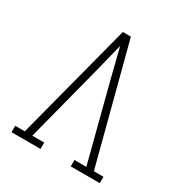

<svg xmlns="http://www.w3.org/2000/svg" viewBox="-171 -863 942 991"><g transform="rotate(30 300.0 -367.5)"><path d="M37 0V-38H94L276 -735H324L506 -38H563V0H390V-38H461L344 -490Q333 -534 322 -578Q311 -622 300 -666Q289 -622 278 -578Q267 -534 256 -490L139 -38H210V0Z"/></g></svg>

Font: Iosevka Slab XLtEx
Style: Regular
Weight: 200
Width: 7
Monospace: yes
Designer: Belleve Invis
Foundry: Belleve Invis
Version: Version 11.1.0; ttfautohint (v1.8.3)